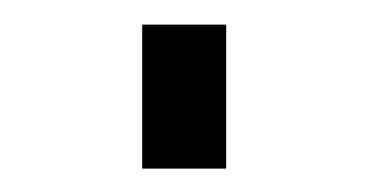

<svg xmlns="http://www.w3.org/2000/svg" viewBox="-20 -352 307 160"><path d="M98.5 -211.5V-331.5H168.5V-211.5Z"/></svg>

Font: Mohave
Style: Regular
Weight: 400
Designer: Gumpita Rahayu
Foundry: Tokotype
Version: Version 2.003; ttfautohint (v1.8.3)